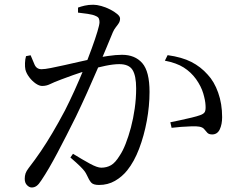

<svg xmlns="http://www.w3.org/2000/svg" viewBox="-20 -782 1040 822"><path d="M115.7 20.7Q105.5 20.7 95.7 10.8Q85.9 1 85.9 -16.4Q85.9 -29.2 89.3 -39.3Q92.7 -49.5 102.4 -62.2Q130.2 -98.1 154.7 -134.2Q179.2 -170.3 204.5 -213.1Q229.8 -255.8 258.2 -309.3Q277.8 -347.9 298.7 -393.8Q319.5 -439.7 338.8 -486.9Q358 -534.1 373 -575.4Q388.1 -616.7 397 -646.6Q406 -676.5 406 -686.9Q406 -695.6 403.3 -702.4Q400.6 -709.2 390.2 -713.4Q378.8 -719.3 355.4 -722.7Q332.1 -726.1 314 -728V-749.5Q326.3 -754.1 342.6 -757.9Q358.9 -761.7 379.3 -761.7Q394.2 -761.7 413.7 -756.3Q433.3 -750.9 451.5 -741.5Q469.7 -732.2 481.8 -722Q494 -711.9 494 -702.4Q494 -691.4 488.5 -682.8Q483.1 -674.3 475.9 -665.5Q468.8 -656.7 463.2 -644.1Q452.6 -618.9 435.7 -577.8Q418.8 -536.7 397.3 -486.6Q375.8 -436.4 352.1 -383.8Q328.4 -331.2 304.9 -282.4Q284.3 -240.9 264.4 -201.9Q244.6 -163 226 -128Q207.5 -93 190.3 -63.4Q173.1 -33.8 157.1 -10.1Q146 7.4 136.6 14Q127.3 20.7 115.7 20.7ZM403.8 9.9Q379.2 9.9 370.2 -0.6Q361.2 -11.1 351.4 -33.2Q347.8 -41 342.2 -48.8Q336.6 -56.6 322.9 -70.2Q309.1 -83.8 281.4 -107.7L292.5 -123.6Q332.7 -98.9 364.5 -81.5Q396.4 -64.1 413.4 -64.1Q436.8 -64.1 455.3 -74.7Q473.7 -85.2 492.6 -116.2Q505.7 -135.3 517.9 -166.4Q530.2 -197.6 540.5 -236.1Q550.7 -274.6 556.8 -317.6Q562.9 -360.6 562.9 -403.5Q562.9 -457.8 547.4 -482.6Q532 -507.4 490.5 -507.4Q466.3 -507.4 431.9 -500.4Q397.6 -493.4 361.1 -482.5Q324.6 -471.7 293 -460.5Q261.5 -449.4 242.4 -441.9Q209.5 -429.5 194 -421.7Q178.5 -414 160.4 -414Q147.8 -414 132.2 -424.9Q116.7 -435.9 104.8 -452Q92.8 -468.1 88.8 -484Q86.4 -495.6 87 -511.8Q87.5 -528 91.4 -541.6L111.1 -545.4Q119.4 -524.9 128 -505.3Q136.7 -485.7 157.8 -485.7Q171.7 -485.7 197.9 -490.9Q224.1 -496.1 256.5 -503.3Q288.8 -510.5 322.3 -518.2Q355.7 -526 384.7 -532Q405.9 -537 441.2 -542.2Q476.5 -547.4 502.3 -547.4Q558 -547.4 589.1 -511.8Q620.2 -476.2 620.2 -388.4Q620.2 -328.1 608.5 -264.6Q596.8 -201 575.7 -145.5Q554.6 -89.9 524.6 -52.6Q502.8 -25.3 472.3 -7.7Q441.8 9.9 403.8 9.9ZM888.5 -206.4Q874.3 -206.4 867.7 -213.5Q861.2 -220.5 854.4 -228.9Q847.7 -237.4 832.9 -239.8Q822.6 -241.7 800.7 -241.2Q778.7 -240.6 755.3 -238.8Q731.8 -237 714.6 -234.8L709.3 -258.5Q727.5 -262.4 752.4 -267.6Q777.3 -272.9 800.4 -278.5Q823.6 -284.1 836.7 -288.9Q852.9 -294.5 857.2 -303.4Q861.4 -312.4 859.9 -331.8Q859.1 -351.6 850.2 -382Q841.3 -412.3 819.2 -443.5Q797.8 -473.1 766.6 -493Q735.3 -512.8 685.9 -522.2L697.6 -545.9Q758.8 -537.4 799 -516.9Q839.3 -496.4 869.2 -462.5Q897.1 -433 914 -385.4Q931 -337.8 931 -280.4Q931 -249.7 920.9 -228.2Q910.7 -206.6 888.5 -206.4Z"/></svg>

Font: Noto Serif HK ExtraLight
Style: Regular
Weight: 200
Designer: Ryoko NISHIZUKA 西塚涼子 (kana & ideographs); Frank Grießhammer (Latin, Greek & Cyrillic); Wenlong ZHANG 张文龙 (bopomofo); San
Foundry: Adobe
Version: Version 2.002-H1;hotconv 1.1.0;makeotfexe 2.6.0